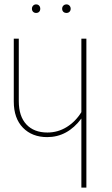

<svg xmlns="http://www.w3.org/2000/svg" viewBox="-20 -858 514 878"><path d="M145 -798.8Q136.7 -798.8 131.3 -804.2Q126 -809.6 126 -817.9Q126 -826.2 131.3 -832Q136.7 -837.9 145 -837.9Q153.8 -837.9 158.9 -832.3Q164.1 -826.7 164.1 -817.9Q164.1 -809.1 158.9 -804Q153.8 -798.8 145 -798.8ZM284.2 -798.8Q274.9 -798.8 269.5 -804.2Q264.2 -809.6 264.2 -817.9Q264.2 -826.7 269.8 -832.3Q275.4 -837.9 284.2 -837.9Q292.5 -837.9 297.9 -832Q303.2 -826.2 303.2 -817.9Q303.2 -809.6 297.9 -804.2Q292.5 -798.8 284.2 -798.8ZM352.1 -681.2H375V0H352.1V-315.9Q288.6 -231 195.8 -231Q127 -231 85 -273.9Q43 -316.9 43 -394V-681.2H65.9V-396Q65.9 -326.2 100.6 -289.1Q135.3 -252 196.8 -252Q244.6 -252 285.2 -277.1Q325.7 -302.2 352.1 -345.2Z"/></svg>

Font: Fira Sans Compressed Thin
Style: Regular
Weight: 100
Width: 1
Designer: Carrois Corporate & Edenspiekermann AG
Foundry: Carrois Corporate GbR & Edenspiekermann AG
Version: Version 4.203;PS 004.203;hotconv 1.0.88;makeotf.lib2.5.64775